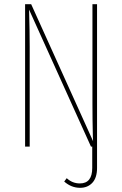

<svg xmlns="http://www.w3.org/2000/svg" viewBox="-20 -701 584 918"><path d="M444 -681V102Q444 149 421.5 173Q399 197 363 197Q321 197 287 167L299 151Q326 176 362 176Q421 176 421 102V0H415L119 -655Q122 -553 122 -477V0H100V-681H129L425 -26Q425 -40 424 -48Q422 -128 422 -205V-681Z"/></svg>

Font: Fira Sans Extra Condensed Thin
Style: Regular
Weight: 250
Width: 1
Designer: Carrois Corporate & Edenspiekermann AG
Foundry: Carrois Corporate GbR & Edenspiekermann AG
Version: Version 4.203